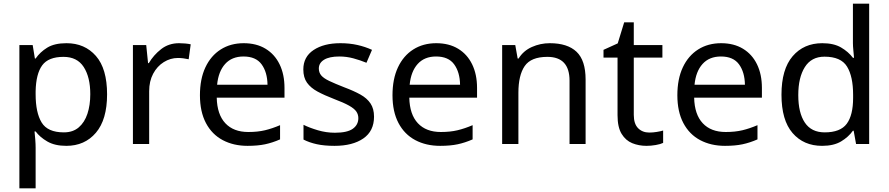

<svg xmlns="http://www.w3.org/2000/svg" viewBox="-20 -780 4813 1040"><path d="M340 -546Q439 -546 499.5 -477Q560 -408 560 -269Q560 -132 499.5 -61Q439 10 339 10Q277 10 236.5 -13.5Q196 -37 173 -68H167Q169 -51 171 -25Q173 1 173 20V240H85V-536H157L169 -463H173Q197 -498 236 -522Q275 -546 340 -546ZM324 -472Q242 -472 208.5 -426Q175 -380 173 -286V-269Q173 -170 205.5 -116.5Q238 -63 326 -63Q375 -63 406.5 -90Q438 -117 453.5 -163.5Q469 -210 469 -270Q469 -362 433.5 -417Q398 -472 324 -472Z M950 -546Q965 -546 982.5 -544.5Q1000 -543 1013 -540L1002 -459Q989 -462 973.5 -464Q958 -466 944 -466Q903 -466 867 -443.5Q831 -421 809.5 -380.5Q788 -340 788 -286V0H700V-536H772L782 -438H786Q812 -482 853 -514Q894 -546 950 -546Z M1300 -546Q1369 -546 1418.5 -516Q1468 -486 1494.5 -431.5Q1521 -377 1521 -304V-251H1154Q1156 -160 1200.5 -112.5Q1245 -65 1325 -65Q1376 -65 1415.5 -74.5Q1455 -84 1497 -102V-25Q1456 -7 1416 1.5Q1376 10 1321 10Q1245 10 1186.5 -21Q1128 -52 1095.5 -113.5Q1063 -175 1063 -264Q1063 -352 1092.5 -415Q1122 -478 1175.5 -512Q1229 -546 1300 -546ZM1299 -474Q1236 -474 1199.5 -433.5Q1163 -393 1156 -321H1429Q1428 -389 1397 -431.5Q1366 -474 1299 -474Z M2006 -148Q2006 -70 1948 -30Q1890 10 1792 10Q1736 10 1695.5 1Q1655 -8 1624 -24V-104Q1656 -88 1701.5 -74.5Q1747 -61 1794 -61Q1861 -61 1891 -82.5Q1921 -104 1921 -140Q1921 -160 1910 -176Q1899 -192 1870.5 -208Q1842 -224 1789 -244Q1737 -264 1700 -284Q1663 -304 1643 -332Q1623 -360 1623 -404Q1623 -472 1678.5 -509Q1734 -546 1824 -546Q1873 -546 1915.5 -536.5Q1958 -527 1995 -510L1965 -440Q1931 -454 1894 -464Q1857 -474 1818 -474Q1764 -474 1735.5 -456.5Q1707 -439 1707 -409Q1707 -387 1720 -371.5Q1733 -356 1763.5 -341.5Q1794 -327 1845 -307Q1896 -288 1932 -268Q1968 -248 1987 -219.5Q2006 -191 2006 -148Z M2343 -546Q2412 -546 2461.5 -516Q2511 -486 2537.5 -431.5Q2564 -377 2564 -304V-251H2197Q2199 -160 2243.5 -112.5Q2288 -65 2368 -65Q2419 -65 2458.5 -74.5Q2498 -84 2540 -102V-25Q2499 -7 2459 1.5Q2419 10 2364 10Q2288 10 2229.5 -21Q2171 -52 2138.5 -113.5Q2106 -175 2106 -264Q2106 -352 2135.5 -415Q2165 -478 2218.5 -512Q2272 -546 2343 -546ZM2342 -474Q2279 -474 2242.5 -433.5Q2206 -393 2199 -321H2472Q2471 -389 2440 -431.5Q2409 -474 2342 -474Z M2958 -546Q3054 -546 3103 -499.5Q3152 -453 3152 -349V0H3065V-343Q3065 -472 2945 -472Q2856 -472 2822 -422Q2788 -372 2788 -278V0H2700V-536H2771L2784 -463H2789Q2815 -505 2861 -525.5Q2907 -546 2958 -546Z M3497 -62Q3517 -62 3538 -65.5Q3559 -69 3572 -73V-6Q3558 1 3532 5.5Q3506 10 3482 10Q3440 10 3404.5 -4.5Q3369 -19 3347 -55Q3325 -91 3325 -156V-468H3249V-510L3326 -545L3361 -659H3413V-536H3568V-468H3413V-158Q3413 -109 3436.5 -85.5Q3460 -62 3497 -62Z M3886 -546Q3955 -546 4004.5 -516Q4054 -486 4080.5 -431.5Q4107 -377 4107 -304V-251H3740Q3742 -160 3786.5 -112.5Q3831 -65 3911 -65Q3962 -65 4001.5 -74.5Q4041 -84 4083 -102V-25Q4042 -7 4002 1.5Q3962 10 3907 10Q3831 10 3772.5 -21Q3714 -52 3681.5 -113.5Q3649 -175 3649 -264Q3649 -352 3678.5 -415Q3708 -478 3761.5 -512Q3815 -546 3886 -546ZM3885 -474Q3822 -474 3785.5 -433.5Q3749 -393 3742 -321H4015Q4014 -389 3983 -431.5Q3952 -474 3885 -474Z M4433 10Q4333 10 4273 -59.5Q4213 -129 4213 -267Q4213 -405 4273.5 -475.5Q4334 -546 4434 -546Q4496 -546 4535.5 -523Q4575 -500 4600 -467H4606Q4605 -480 4602.5 -505.5Q4600 -531 4600 -546V-760H4688V0H4617L4604 -72H4600Q4576 -38 4536 -14Q4496 10 4433 10ZM4447 -63Q4532 -63 4566.5 -109.5Q4601 -156 4601 -250V-266Q4601 -366 4568 -419.5Q4535 -473 4446 -473Q4375 -473 4339.5 -416.5Q4304 -360 4304 -265Q4304 -169 4339.5 -116Q4375 -63 4447 -63Z"/></svg>

Font: Noto Sans Kharoshthi
Style: Regular
Weight: 400
Designer: Monotype Design Team
Foundry: Monotype Imaging Inc.
Version: Version 2.004; ttfautohint (v1.8.4.7-5d5b)